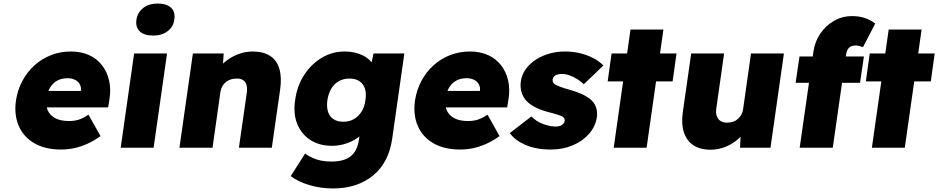

<svg xmlns="http://www.w3.org/2000/svg" viewBox="-20 -835 5302 1085"><path d="M326 10Q235 10 174 -25.5Q113 -61 86 -123.5Q59 -186 70 -266Q79 -326 106 -377Q133 -428 174.5 -465.5Q216 -503 268.5 -523.5Q321 -544 380 -544Q438 -544 482.5 -524Q527 -504 556 -467Q585 -430 596.5 -380Q608 -330 598 -270L591 -228H171L161 -321H455L434 -301L437 -320Q440 -342 431 -358.5Q422 -375 404 -384Q386 -393 362 -393Q328 -393 303.5 -379.5Q279 -366 263.5 -341Q248 -316 243 -281Q237 -241 249.5 -212Q262 -183 292.5 -167Q323 -151 370 -151Q401 -151 425.5 -159Q450 -167 480 -187L548 -66Q509 -38 471.5 -21.5Q434 -5 398 2.5Q362 10 326 10Z M662 0 738 -533H924L848 0ZM846 -634Q795 -634 770 -657.5Q745 -681 751 -724Q757 -764 789 -789.5Q821 -815 871 -815Q921 -815 946.5 -791.5Q972 -768 965 -724Q960 -684 927.5 -659Q895 -634 846 -634Z M994 0 1070 -533H1244L1237 -425L1197 -413Q1212 -451 1245.5 -480.5Q1279 -510 1321.5 -527Q1364 -544 1408 -544Q1468 -544 1506 -519.5Q1544 -495 1558.5 -446.5Q1573 -398 1563 -328L1516 0H1330L1375 -313Q1378 -339 1372.5 -356.5Q1367 -374 1352.5 -383Q1338 -392 1316 -391Q1299 -391 1283.5 -386Q1268 -381 1255.5 -370.5Q1243 -360 1236 -347Q1229 -334 1226 -318L1181 0H1088Q1054 0 1030.5 0Q1007 0 994 0Z M1861 230Q1792 230 1727 210.5Q1662 191 1623 160L1704 33Q1724 47 1747 57.5Q1770 68 1796.5 73Q1823 78 1853 78Q1901 78 1933.5 64.5Q1966 51 1984.5 23Q2003 -5 2009 -49L2021 -133L2059 -128Q2048 -95 2017 -68.5Q1986 -42 1943.5 -26.5Q1901 -11 1857 -11Q1785 -11 1734.5 -43.5Q1684 -76 1660 -134Q1636 -192 1648 -270Q1659 -351 1699.5 -412.5Q1740 -474 1799 -509Q1858 -544 1928 -544Q1958 -544 1984 -538Q2010 -532 2032 -521Q2054 -510 2069.5 -494.5Q2085 -479 2094 -461Q2103 -443 2104 -423L2065 -414L2091 -533H2265L2196 -49Q2186 18 2159 69.5Q2132 121 2088 157Q2044 193 1987 211.5Q1930 230 1861 230ZM1920 -147Q1954 -147 1980 -162Q2006 -177 2023 -204Q2040 -231 2045 -269Q2051 -307 2042 -334.5Q2033 -362 2011 -376.5Q1989 -391 1955 -391Q1921 -391 1895 -376.5Q1869 -362 1852.5 -334.5Q1836 -307 1830 -269Q1825 -231 1833.5 -204Q1842 -177 1864 -162Q1886 -147 1920 -147Z M2581 10Q2490 10 2429 -25.5Q2368 -61 2341 -123.5Q2314 -186 2325 -266Q2334 -326 2361 -377Q2388 -428 2429.5 -465.5Q2471 -503 2523.5 -523.5Q2576 -544 2635 -544Q2693 -544 2737.5 -524Q2782 -504 2811 -467Q2840 -430 2851.5 -380Q2863 -330 2853 -270L2846 -228H2426L2416 -321H2710L2689 -301L2692 -320Q2695 -342 2686 -358.5Q2677 -375 2659 -384Q2641 -393 2617 -393Q2583 -393 2558.5 -379.5Q2534 -366 2518.5 -341Q2503 -316 2498 -281Q2492 -241 2504.5 -212Q2517 -183 2547.5 -167Q2578 -151 2625 -151Q2656 -151 2680.5 -159Q2705 -167 2735 -187L2803 -66Q2764 -38 2726.5 -21.5Q2689 -5 2653 2.5Q2617 10 2581 10Z M3092 10Q3009 10 2949.5 -16Q2890 -42 2861 -83L2983 -177Q3011 -148 3049.5 -134Q3088 -120 3119 -120Q3130 -120 3139.5 -122Q3149 -124 3155 -128.5Q3161 -133 3165.5 -138.5Q3170 -144 3171 -151Q3173 -168 3157 -177Q3149 -181 3129.5 -187.5Q3110 -194 3077 -202Q3036 -213 3005.5 -228.5Q2975 -244 2955 -265Q2936 -286 2927.5 -313.5Q2919 -341 2923 -374Q2929 -414 2951.5 -445Q2974 -476 3009 -498.5Q3044 -521 3086 -532.5Q3128 -544 3170 -544Q3217 -544 3257 -534.5Q3297 -525 3331 -507.5Q3365 -490 3390 -465L3279 -359Q3264 -374 3243.5 -387Q3223 -400 3200.5 -408.5Q3178 -417 3157 -417Q3144 -417 3134.5 -415Q3125 -413 3118.5 -409Q3112 -405 3108 -399Q3104 -393 3103 -386Q3102 -377 3106 -369Q3110 -361 3120 -356Q3128 -351 3148.5 -343.5Q3169 -336 3208 -325Q3253 -312 3284.5 -295Q3316 -278 3334 -256Q3346 -239 3351 -218.5Q3356 -198 3353 -173Q3345 -120 3308.5 -78.5Q3272 -37 3216 -13.5Q3160 10 3092 10Z M3448 0 3543 -668H3729L3634 0ZM3414 -375 3436 -533H3803L3781 -375Z M3996 11Q3936 11 3898 -14.5Q3860 -40 3844.5 -88Q3829 -136 3839 -204L3886 -533H4072L4028 -223Q4024 -197 4030.5 -179Q4037 -161 4051.5 -151.5Q4066 -142 4089 -142Q4107 -142 4122.5 -147Q4138 -152 4149.5 -162.5Q4161 -173 4169 -186.5Q4177 -200 4179 -216L4224 -533H4410L4334 0H4162L4167 -108L4204 -120Q4188 -83 4155.5 -53Q4123 -23 4081.5 -6Q4040 11 3996 11Z M4499 0 4577 -545Q4585 -600 4615.5 -645Q4646 -690 4692.5 -717Q4739 -744 4796 -744Q4836 -744 4868 -733Q4900 -722 4926 -702L4857 -569Q4845 -573 4834.5 -575.5Q4824 -578 4816 -578Q4799 -578 4787.5 -572Q4776 -566 4769.5 -554Q4763 -542 4761 -525L4686 0H4593Q4559 0 4535.5 0Q4512 0 4499 0ZM4476 -367 4498 -516H4862L4840 -367Z M4907 0 5002 -668H5188L5093 0ZM4873 -375 4895 -533H5262L5240 -375Z"/></svg>

Font: Lexend ExtBd
Style: Italic
Weight: 800
Italic angle: -8.13011°
Designer: Bonnie Shaver-Troup, Thomas Jockin
Foundry: Lexend
Version: Version 1.007